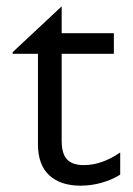

<svg xmlns="http://www.w3.org/2000/svg" viewBox="-20 -577 420 607"><path d="M175 -407V-131Q175 -91 192 -73Q209 -55 245 -55Q302 -55 360 -95V-25Q335 -9 302 0.5Q269 10 235 10Q171 10 135.5 -23Q100 -56 100 -121V-407H20V-412L175 -557V-472H340V-407Z"/></svg>

Font: Madhuban Light
Style: Regular
Weight: 300
Designer: jaikishan Patel
Foundry: MagicType
Version: Version 1.000